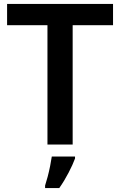

<svg xmlns="http://www.w3.org/2000/svg" viewBox="-20 -827 610 975"><path d="M349 -93H221V-699H16V-807H554V-699H349ZM361 -22Q350 8 328.5 49.5Q307 91 281 128H209V115Q215 97 222 70.5Q229 44 234.5 16.5Q240 -11 243 -32H361Z"/></svg>

Font: Noto Sans Telugu UI SemiBold
Style: Regular
Weight: 600
Designer: Jelle Bosma - Monotype Design Team
Foundry: Monotype Imaging Inc.
Version: Version 2.005; ttfautohint (v1.8.4.7-5d5b)